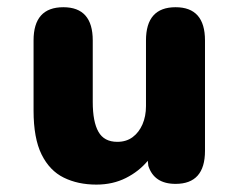

<svg xmlns="http://www.w3.org/2000/svg" viewBox="-20 -501 659 532"><path d="M155.5 -481Q237 -481 237 -389V-218.5Q237 -163.5 252.8 -135.8Q268.5 -108 305 -108Q330 -108 347.5 -121Q365 -134 374.8 -156.5Q384.5 -179 384.5 -207V-389Q384.5 -481 466.5 -481Q548 -481 548 -389V-83Q548 8.5 466.5 8.5Q407 8.5 391 -41.5L389.5 -55.5Q365 -26 328.8 -7.8Q292.5 10.5 247 10.5Q196 10.5 156.8 -8.8Q117.5 -28 95.2 -73Q73 -118 73 -194.5V-389Q73 -481 155.5 -481Z"/></svg>

Font: Sono Monospace
Style: Bold
Weight: 700
Designer: Tyler Finck
Foundry: Tyler Finck
Version: Version 2.112